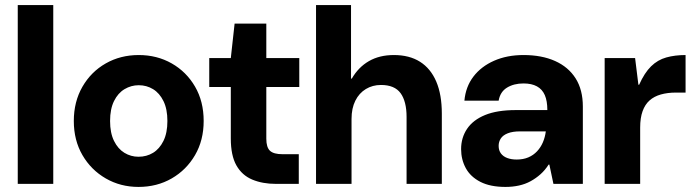

<svg xmlns="http://www.w3.org/2000/svg" viewBox="-20 -725 2732 757"><path d="M50 0V-705H190V0Z M526 12Q455 12 397 -21.5Q339 -55 305 -113.5Q271 -172 271 -248Q271 -324 305 -383Q339 -442 397 -475Q455 -508 527 -508Q599 -508 657 -475Q715 -442 749 -383.5Q783 -325 783 -248Q783 -172 749 -113.5Q715 -55 657 -21.5Q599 12 526 12ZM526 -107Q558 -107 583.5 -122.5Q609 -138 624.5 -169.5Q640 -201 640 -248Q640 -295 624.5 -326.5Q609 -358 583.5 -373.5Q558 -389 527 -389Q497 -389 471 -373.5Q445 -358 429.5 -326.5Q414 -295 414 -248Q414 -201 429.5 -169.5Q445 -138 470.5 -122.5Q496 -107 526 -107Z M1068 0Q1015 0 974.5 -17Q934 -34 912 -73Q890 -112 890 -179V-382H805V-496H890L905 -632H1030V-496H1160V-382H1030V-178Q1030 -144 1044.5 -130.5Q1059 -117 1094 -117H1158V0Z M1226 0V-705H1364V-415H1367Q1393 -460 1434.5 -484Q1476 -508 1533 -508Q1594 -508 1636 -481.5Q1678 -455 1700 -403.5Q1722 -352 1722 -277V0H1583V-264Q1583 -325 1559.5 -357.5Q1536 -390 1482 -390Q1449 -390 1422.5 -374Q1396 -358 1381 -328Q1366 -298 1366 -256V0Z M1973 12Q1913 12 1874 -8Q1835 -28 1816.5 -62Q1798 -96 1798 -137Q1798 -182 1821.5 -217Q1845 -252 1892.5 -271.5Q1940 -291 2014 -291H2138Q2138 -327 2128 -350Q2118 -373 2097 -384.5Q2076 -396 2044 -396Q2006 -396 1979 -379.5Q1952 -363 1946 -328H1811Q1816 -383 1846.5 -423Q1877 -463 1928 -485.5Q1979 -508 2044 -508Q2116 -508 2168.5 -484.5Q2221 -461 2249.5 -416Q2278 -371 2278 -305V0H2162L2146 -76H2143Q2129 -54 2111 -38Q2093 -22 2072 -10.5Q2051 1 2026 6.5Q2001 12 1973 12ZM2017 -96Q2043 -96 2063 -104.5Q2083 -113 2097.5 -128.5Q2112 -144 2120.5 -164Q2129 -184 2132 -207H2030Q2001 -207 1982 -199.5Q1963 -192 1954.5 -179Q1946 -166 1946 -150Q1946 -132 1955 -120Q1964 -108 1980 -102Q1996 -96 2017 -96Z M2364 0V-496H2484L2497 -391H2500Q2521 -438 2547 -463.5Q2573 -489 2607 -498.5Q2641 -508 2683 -508V-360H2645Q2612 -360 2585.5 -352.5Q2559 -345 2541 -329Q2523 -313 2513.5 -286.5Q2504 -260 2504 -222V0Z"/></svg>

Font: DM Sans 36pt ExtraBold
Style: Regular
Weight: 800
Designer: Colophon Foundry, Jonny Pinhorn
Foundry: Colophon Foundry
Version: Version 4.004;gftools[0.9.30]